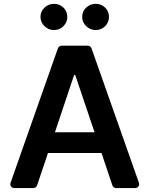

<svg xmlns="http://www.w3.org/2000/svg" viewBox="-20 -961 764 981"><path d="M32.7 -20.6Q32.7 -22.7 34.1 -27.7L275.6 -713.4Q277.7 -719.8 283 -723.7Q288.4 -727.6 295.1 -727.6H428.3Q435 -727.6 440.3 -723.7Q445.7 -719.8 447.8 -713.4L689.6 -27.7Q691.1 -22.7 691.1 -20.6Q691.1 -12.4 685 -6.2Q679 0 670.1 0H573.9Q567.1 0 561.6 -3.9Q556.1 -7.8 554 -14.2L498.6 -179.3H225.1L169.7 -14.2Q167.6 -7.8 162.1 -3.9Q156.6 0 149.9 0H53.6Q44.7 0 38.7 -6Q32.7 -12.1 32.7 -20.6ZM463.1 -285.2 364.3 -578.1H358.7L260.7 -285.2ZM186.8 -874.3Q186.8 -902.7 207.2 -922.1Q227.6 -941.4 255.7 -941.4Q284.4 -941.4 304.2 -922.1Q323.9 -902.7 323.9 -874.3Q323.9 -847.3 304.2 -827.4Q284.4 -807.5 255.7 -807.5Q227.6 -807.5 207.2 -827.4Q186.8 -847.3 186.8 -874.3ZM399.9 -874.3Q399.9 -902.7 420.3 -922.1Q440.7 -941.4 468.8 -941.4Q497.5 -941.4 517.2 -922.1Q536.9 -902.7 536.9 -874.3Q536.9 -847.3 517.2 -827.4Q497.5 -807.5 468.8 -807.5Q440.7 -807.5 420.3 -827.4Q399.9 -847.3 399.9 -874.3Z"/></svg>

Font: DeltaSans SemiBold
Style: Regular
Weight: 600
Designer: Rasmus Andersson
Foundry: rsms
Version: Version 3.012